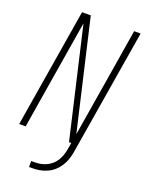

<svg xmlns="http://www.w3.org/2000/svg" viewBox="-173 -817 846 1115"><g transform="rotate(20 250.0 -260.0)"><path d="M152 215V178H172Q190 178 208 175Q226 172 243.5 164Q261 156 276 143.5Q291 131 301 115Q311 99 317.5 81.5Q324 64 327 46L335 0H321L164 -677Q148 -581 132.5 -485.5Q117 -390 101 -294L53 0H13L134 -735H188L345 -58Q361 -154 376.5 -249.5Q392 -345 408 -441L456 -735H496L367 46Q363 69 355.5 91Q348 113 335 133.5Q322 154 303.5 170.5Q285 187 262.5 197Q240 207 217.5 211Q195 215 172 215Z"/></g></svg>

Font: Iosevka Extralight Oblique
Style: Regular
Weight: 200
Italic angle: -9°
Monospace: yes
Designer: Belleve Invis
Foundry: Belleve Invis
Version: Version 32.5.0; ttfautohint (v1.8.4)